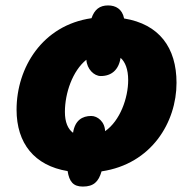

<svg xmlns="http://www.w3.org/2000/svg" viewBox="-20 -626 711 707"><path d="M41 -222C41 -98 107 -16 229 4C235 43 250 61 285 61C325 61 343 43 354 5C538 -22 630 -176 630 -321C630 -451 566 -537 437 -558C430 -593 406 -606 378 -606C347 -606 328 -591 317 -559C136 -533 41 -377 41 -222ZM219 -214C219 -283 247 -365 298 -406C300 -372 326 -346 351 -346C390 -346 417 -368 424 -413C441 -398 452 -371 452 -331C452 -265 422 -181 367 -143C366 -178 339 -199 316 -199C283 -199 256 -183 249 -137C230 -151 219 -176 219 -214Z"/></svg>

Font: Noto Sans Black
Style: Italic
Weight: 900
Italic angle: -12°
Designer: Monotype Design Team
Foundry: Monotype Imaging Inc.
Version: Version 2.013